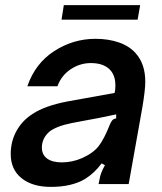

<svg xmlns="http://www.w3.org/2000/svg" viewBox="-20 -721 634 752"><path d="M22 -118Q22 -167 44.5 -208Q67 -249 108 -275Q156 -307 246 -324L429 -357Q432 -368 432 -387Q432 -421 415 -443Q390 -474 336 -474Q293 -474 256.5 -449.5Q220 -425 205 -383H87Q118 -473 192.5 -521Q267 -569 354 -569Q404 -569 445 -555Q486 -541 511 -513Q549 -471 549 -401Q549 -369 538 -303L484 0H366L370 -19Q373 -42 391 -74L378 -81Q350 -43 313 -20Q261 11 179 11Q107 11 64.5 -23Q22 -57 22 -118ZM302 -102Q346 -122 367 -149.5Q388 -177 409 -230Q414 -243 419.5 -249.5Q425 -256 435 -257V-273Q356 -256 319 -250L261 -239Q201 -227 173 -205Q144 -179 144 -143Q144 -115 164.5 -100Q185 -85 222 -85Q263 -85 302 -102ZM519 -644H221L230 -701H529Z"/></svg>

Font: Open Sauce Sans SemiBold Italic
Style: Regular
Weight: 600
Italic angle: -10°
Designer: Alfredo Marco Pradil
Foundry: Creative Sauce Fz LLC
Version: Version 1.477